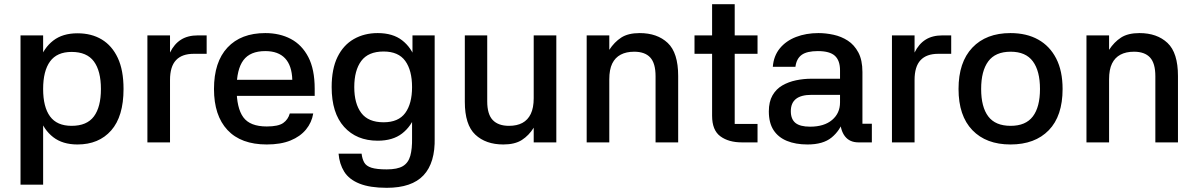

<svg xmlns="http://www.w3.org/2000/svg" viewBox="-20 -680 5716 917"><path d="M186 -511V202H78V-511ZM350 10Q279 10 234 -25Q189 -60 169 -119.5Q149 -179 149 -255Q149 -331 169 -391Q189 -451 234 -486Q279 -521 350 -521Q417 -521 466 -491.5Q515 -462 542.5 -403.5Q570 -345 570 -255Q570 -124 511 -57Q452 10 350 10ZM322 -79Q395 -79 428.5 -124Q462 -169 462 -255Q462 -341 428.5 -386.5Q395 -432 322 -432Q252 -432 219 -386.5Q186 -341 186 -255Q186 -169 219 -124Q252 -79 322 -79Z M792 0H684V-511H792V-429Q812 -470 844.5 -490.5Q877 -511 925 -511H967V-423H905Q849 -423 820.5 -392.5Q792 -362 792 -298Z M1061 -299H1376Q1374 -367 1341.5 -401.5Q1309 -436 1247 -436Q1175 -436 1142.5 -392.5Q1110 -349 1110 -257Q1110 -164 1142 -120Q1174 -76 1254 -76Q1309 -76 1332.5 -92.5Q1356 -109 1364 -138H1476Q1469 -95 1441.5 -61.5Q1414 -28 1367.5 -9Q1321 10 1254 10Q1131 10 1066.5 -59Q1002 -128 1002 -255Q1002 -384 1066.5 -453Q1131 -522 1247 -522Q1316 -522 1369 -494Q1422 -466 1452.5 -407.5Q1483 -349 1483 -256V-222H1060Z M1784 -8Q1683 -8 1623.5 -74Q1564 -140 1564 -264Q1564 -351 1592 -408Q1620 -465 1670 -493.5Q1720 -522 1784 -522Q1856 -522 1900.5 -487.5Q1945 -453 1965 -394.5Q1985 -336 1985 -264Q1985 -193 1965 -135Q1945 -77 1900.5 -42.5Q1856 -8 1784 -8ZM1812 -96Q1883 -96 1915.5 -140.5Q1948 -185 1948 -264Q1948 -344 1915.5 -389Q1883 -434 1812 -434Q1739 -434 1705.5 -389Q1672 -344 1672 -264Q1672 -185 1705.5 -140.5Q1739 -96 1812 -96ZM1950 -511H2056V-9H1948V-399L1950 -407ZM2056 -22Q2059 97 2003 157Q1947 217 1827 217Q1747 217 1697 197Q1647 177 1624 140Q1601 103 1597 54H1707Q1710 79 1719.5 96Q1729 113 1754 121Q1779 129 1827 129Q1878 129 1904 113.5Q1930 98 1939.5 64.5Q1949 31 1948 -22Z M2529 -511H2637V0H2529V-70Q2506 -33 2472.5 -11.5Q2439 10 2384 10Q2300 10 2250 -37Q2200 -84 2200 -194V-511H2307V-196Q2307 -134 2333.5 -106.5Q2360 -79 2411 -79Q2449 -79 2475 -93Q2501 -107 2515 -136Q2529 -165 2529 -211Z M2890 0H2782V-511H2890V-442Q2914 -479 2947 -500.5Q2980 -522 3035 -522Q3119 -522 3169 -475Q3219 -428 3219 -317V0H3111V-316Q3111 -378 3085.5 -405.5Q3060 -433 3009 -433Q2971 -433 2944.5 -419Q2918 -405 2904 -376.5Q2890 -348 2890 -301Z M3598 -423H3489V-88H3598V0H3523Q3460 0 3420.5 -29Q3381 -58 3381 -127V-423H3297V-511H3381V-660H3489V-511H3598Z M4144 0H4080Q4038 0 4015.5 -29Q3993 -58 3992 -111L4009 -108Q3992 -56 3951.5 -23Q3911 10 3837 10Q3780 10 3738.5 -7Q3697 -24 3674.5 -58.5Q3652 -93 3652 -148Q3652 -194 3669.5 -224.5Q3687 -255 3716.5 -272Q3746 -289 3782 -296.5Q3818 -304 3855 -304H3992V-344Q3992 -391 3967.5 -413.5Q3943 -436 3886 -436Q3834 -436 3809 -418Q3784 -400 3779 -361H3671Q3675 -413 3704.5 -449Q3734 -485 3782 -503.5Q3830 -522 3889 -522Q3924 -522 3961 -514Q3998 -506 4029 -486Q4060 -466 4079.5 -429.5Q4099 -393 4099 -336V-89H4144ZM3757 -149Q3757 -111 3779 -93Q3801 -75 3849 -75Q3916 -75 3954 -107Q3992 -139 3992 -191V-227H3856Q3806 -227 3781.5 -207.5Q3757 -188 3757 -149Z M4348 0H4240V-511H4348V-429Q4368 -470 4400.5 -490.5Q4433 -511 4481 -511H4523V-423H4461Q4405 -423 4376.5 -392.5Q4348 -362 4348 -298Z M4806 10Q4690 10 4624 -58.5Q4558 -127 4558 -255Q4558 -383 4624 -452.5Q4690 -522 4806 -522Q4883 -522 4938.5 -491Q4994 -460 5024.5 -400.5Q5055 -341 5055 -255Q5055 -126 4989 -58Q4923 10 4806 10ZM4807 -79Q4879 -79 4913 -124Q4947 -169 4947 -255Q4947 -341 4913 -387Q4879 -433 4807 -433Q4734 -433 4700 -387Q4666 -341 4666 -255Q4666 -169 4700 -124Q4734 -79 4807 -79Z M5277 0H5169V-511H5277V-442Q5301 -479 5334 -500.5Q5367 -522 5422 -522Q5506 -522 5556 -475Q5606 -428 5606 -317V0H5498V-316Q5498 -378 5472.5 -405.5Q5447 -433 5396 -433Q5358 -433 5331.5 -419Q5305 -405 5291 -376.5Q5277 -348 5277 -301Z"/></svg>

Font: 42dot Sans Light SemiBold
Style: Regular
Weight: 600
Version: Version 1.000